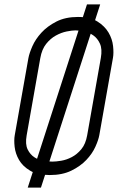

<svg xmlns="http://www.w3.org/2000/svg" viewBox="-20 -786 561 872"><path d="M376 -172 438 -523Q445 -563 434 -587.5Q423 -612 403.5 -625.5Q384 -639 361.5 -643.5Q339 -648 323 -648Q307 -648 282.5 -643Q258 -638 233.5 -624.5Q209 -611 189.5 -586.5Q170 -562 163 -522L101 -171Q94 -131 105.5 -107.5Q117 -84 136.5 -71.5Q156 -59 179 -55.5Q202 -52 218 -52Q234 -52 258 -56Q282 -60 306 -72.5Q330 -85 349.5 -108.5Q369 -132 376 -172ZM431 -172Q427 -150 413 -119Q399 -88 372 -59.5Q345 -31 304 -11Q263 9 206 9Q150 9 116.5 -11Q83 -31 66.5 -59.5Q50 -88 46.5 -119Q43 -150 47 -172L109 -522Q113 -544 127 -576Q141 -608 168 -637.5Q195 -667 236 -688Q277 -709 334 -709Q390 -709 423 -688Q456 -667 473 -638Q490 -609 493.5 -577Q497 -545 493 -523ZM375 -766H435L166 66H106Z"/></svg>

Font: Marvel
Style: Italic
Weight: 400
Italic angle: -12°
Designer: Carolina Trebol
Foundry: Carolina Trebol
Version: Version 1.001